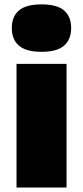

<svg xmlns="http://www.w3.org/2000/svg" viewBox="-20 -834 369 854"><path d="M53.5 0V-550H276V0ZM164.5 -603.5Q96 -603.5 64.2 -631Q32.5 -658.5 32.5 -709Q32.5 -760.5 64.2 -787.5Q96 -814.5 164.5 -814.5Q233.5 -814.5 265 -787.5Q296.5 -760.5 296.5 -709Q296.5 -658.5 265 -631Q233.5 -603.5 164.5 -603.5Z"/></svg>

Font: Encode Sans SemiExpanded Black
Style: Regular
Weight: 900
Width: 6
Designer: Multiple Designers
Foundry: Impallari Type
Version: Version 3.002